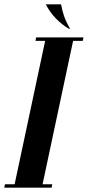

<svg xmlns="http://www.w3.org/2000/svg" viewBox="-83 -873 408 893"><path d="M238 -739Q205 -758 176.5 -787.5Q148 -817 130 -853H201Q206 -825 214.5 -799.5Q223 -774 243 -739ZM-63 0 -60 -16H-15L127 -683H82L85 -699H305L302 -683H257L115 -16H160L157 0Z"/></svg>

Font: Emberly Black
Style: Italic
Weight: 900
Italic angle: -12°
Designer: Rajesh Rajput
Foundry: Rajesh Rajput
Version: Version 1.000